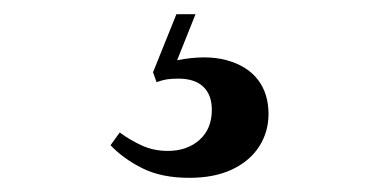

<svg xmlns="http://www.w3.org/2000/svg" viewBox="-20 -23 540 271"><path d="M247 228Q208 228 181 214.5Q154 201 136 182L149 164Q164 175 180.5 182.5Q197 190 217 190Q244 190 261.5 174.5Q279 159 279 132Q279 111 267 99.5Q255 88 232 88Q222 88 215.5 89Q209 90 201 93L196 79L229 -3H256L230 62Q271 54 300 62Q329 70 344 89.5Q359 109 359 138Q359 163 346 183.5Q333 204 308 216Q283 228 247 228Z"/></svg>

Font: Literata 60pt Medium
Style: Regular
Weight: 500
Designer: Latin by Veronika Burian and Jose Scaglione. Greek by Irene Vlachou. Cyrillic by Vera Evstafieva.
Foundry: TypeTogether
Version: Version 3.103;gftools[0.9.29]